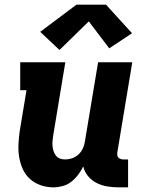

<svg xmlns="http://www.w3.org/2000/svg" viewBox="-20 -798 640 826"><path d="M210 8Q182 8 155.5 -1Q129 -10 109 -28Q89 -46 78 -70.5Q67 -95 62.5 -122Q58 -149 59.5 -178Q61 -207 65 -235L94 -410H67V-530H261L209 -216Q207 -204 206 -192.5Q205 -181 206 -169.5Q207 -158 210.5 -147.5Q214 -137 220.5 -128.5Q227 -120 237.5 -116Q248 -112 260 -112Q275 -112 290 -117Q305 -122 317 -133Q329 -144 336 -158.5Q343 -173 345 -188L402 -530H549L485 -144Q484 -137 484.5 -131Q485 -125 489 -120.5Q493 -116 499 -114Q505 -112 511 -112H531V8H491Q466 8 441.5 4Q417 0 395.5 -11Q374 -22 359 -40Q344 -58 338 -82Q329 -63 316 -46Q303 -29 286.5 -16Q270 -3 249.5 2.5Q229 8 210 8ZM236 -583 153 -661 309 -778H436L548 -655L450 -590L362 -706Z"/></svg>

Font: Iosevka Slab Heavy Extended
Style: Italic
Weight: 900
Width: 7
Italic angle: -9°
Monospace: yes
Designer: Belleve Invis
Foundry: Belleve Invis
Version: Version 11.1.0; ttfautohint (v1.8.3)